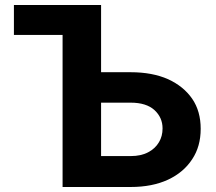

<svg xmlns="http://www.w3.org/2000/svg" viewBox="-20 -747 861 767"><path d="M296.9 -607.4H35.6V-727.1H296.9ZM328.6 -336.9V-458.5H502Q588.4 -458.5 651.4 -430.7Q713.9 -401.9 748 -352.1Q781.7 -302.7 781.7 -232.4Q781.7 -162.1 748 -111.3Q713.9 -58.6 651.4 -29.3Q588.4 0 502 0H230V-727.1H383.8V-123.5H502Q543.5 -123.5 571.8 -138.7Q600.1 -153.3 615.2 -179.2Q629.4 -203.1 629.4 -233.9Q629.4 -277.3 597.2 -307.1Q564.5 -336.9 502 -336.9Z"/></svg>

Font: My Font
Style: Bold
Weight: 500
Designer: Rasmus Andersson
Foundry: rsms
Version: Version 0.001